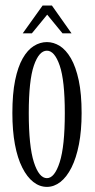

<svg xmlns="http://www.w3.org/2000/svg" viewBox="-20 -684 352 714"><path d="M154.5 11Q127.5 11 104 -7.2Q80.5 -25.5 62.8 -60.8Q45 -96 35.5 -147Q26 -198 26 -263.5Q26 -335 36.2 -385.2Q46.5 -435.5 64.5 -467Q82.5 -498.5 105.8 -513Q129 -527.5 154.5 -527.5Q179.5 -527.5 202.5 -513Q225.5 -498.5 243.8 -467Q262 -435.5 272.8 -385.2Q283.5 -335 283.5 -263.5Q283.5 -198 273.5 -147Q263.5 -96 245.8 -60.8Q228 -25.5 204.5 -7.2Q181 11 154.5 11ZM154.5 -21.5Q183 -21.5 202 -80.8Q221 -140 221 -263.5Q221 -385 202 -440.2Q183 -495.5 154.5 -495.5Q125 -495.5 106 -440.2Q87 -385 87 -263.5Q87 -140 106 -80.8Q125 -21.5 154.5 -21.5ZM64.5 -560 138.5 -663.5H173L246 -560H212.5L155.5 -629.5L98.5 -560Z"/></svg>

Font: Imbue Light
Style: Regular
Weight: 300
Designer: Tyler Finck
Foundry: Etcetera Type Company
Version: Version 1.102